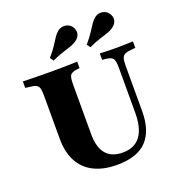

<svg xmlns="http://www.w3.org/2000/svg" viewBox="-140 -885 935 1010"><g transform="rotate(-20 328.0 -380.0)"><path d="M106.5 -369.4V-465.3Q106.5 -491.1 102.4 -504.4Q98.4 -517.7 86.7 -523.8Q75 -529.8 52.4 -531.5L27.4 -534.7V-571Q46 -570.2 71.8 -569.8Q97.6 -569.4 125 -569Q152.4 -568.5 176.6 -568.5H187.9H199.2Q221 -568.5 245.2 -569Q269.4 -569.4 292.3 -569.8Q315.3 -570.2 331.5 -571V-534.7L316.1 -533.1Q286.3 -529 278.2 -516.5Q270.2 -504 270.2 -465.3V-369.4ZM344.4 11.3Q268.5 11.3 214.9 -15.7Q161.3 -42.7 133.9 -94.8Q106.5 -146.8 106.5 -221V-369.4H270.2V-185.5Q270.2 -113.7 301.2 -76.6Q332.3 -39.5 394.4 -39.5Q460.5 -39.5 493.5 -83.5Q526.6 -127.4 526.6 -213.7V-369.4H563.7V-208.9Q563.7 -100 510.5 -44.4Q457.3 11.3 344.4 11.3ZM526.6 -369.4V-465.3Q526.6 -504 517.7 -516.9Q508.9 -529.8 478.2 -533.1L458.1 -534.7V-571Q474.2 -570.2 499.2 -569.4Q524.2 -568.5 545.2 -568.5Q559.7 -568.5 577.8 -569Q596 -569.4 613.3 -569.8Q630.6 -570.2 643.5 -571V-534.7L618.5 -532.3Q596 -530.6 584.3 -524.6Q572.6 -518.5 568.1 -504.8Q563.7 -491.1 563.7 -465.3V-369.4ZM422.6 -618.5 409.7 -637.9Q436.3 -669.4 451.6 -693.1Q466.9 -716.9 478.2 -733.5Q489.5 -750 502.4 -759.7Q521 -773.4 544 -770.2Q566.9 -766.9 580.6 -746.8Q593.5 -727.4 588.7 -707.7Q583.9 -687.9 563.7 -674.2Q550 -664.5 531 -658.1Q512.1 -651.6 485.9 -643.5Q459.7 -635.5 422.6 -618.5ZM216.9 -618.5 203.2 -637.9Q230.6 -669.4 245.6 -693.1Q260.5 -716.9 271.8 -733.5Q283.1 -750 296 -759.7Q315.3 -773.4 338.3 -770.2Q361.3 -766.9 375 -746.8Q387.1 -727.4 382.7 -707.7Q378.2 -687.9 357.3 -674.2Q343.5 -664.5 325 -658.1Q306.5 -651.6 280.2 -643.5Q254 -635.5 216.9 -618.5Z"/></g></svg>

Font: Playfair 9pt Black
Style: Regular
Weight: 900
Designer: Claus Eggers Sørensen
Foundry: Claus Eggers Sørensen
Version: Version 2.203